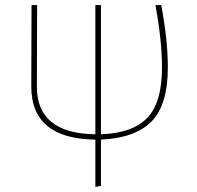

<svg xmlns="http://www.w3.org/2000/svg" viewBox="-20 -539 773 755"><path d="M640 -274Q640 -126 575.5 -61Q511 4 377 10V192L355 196V10Q103 7 103 -199L104 -519H126L125 -198Q125 -14 355 -11V-519H377V-11Q500 -15 558.5 -75Q617 -135 617 -273Q617 -381 591 -519H614Q640 -381 640 -274Z"/></svg>

Font: FiraSans
Style: Regular
Weight: 150
Designer: Carrois Corporate & Edenspiekermann AG
Foundry: Carrois Corporate GbR & Edenspiekermann AG
Version: Version 3.106;PS 003.106;hotconv 1.0.70;makeotf.lib2.5.58329